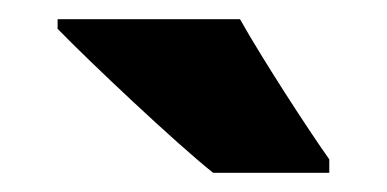

<svg xmlns="http://www.w3.org/2000/svg" viewBox="-20 -786 403 200"><path d="M230 -766H40V-756C73 -722 163 -637 202 -606H323V-620C301 -651 253 -725 230 -766Z"/></svg>

Font: Noto Sans Armenian Condensed Black
Style: Regular
Weight: 900
Width: 3
Designer: Monotype Design Team
Foundry: Monotype Imaging Inc.
Version: Version 2.008